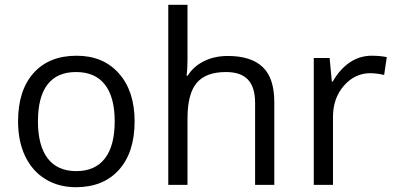

<svg xmlns="http://www.w3.org/2000/svg" viewBox="-20 -780 1666 810"><path d="M547.9 -268.1Q547.9 -137.2 481.9 -63.7Q416 9.8 299.8 9.8Q228 9.8 172.4 -23.9Q116.7 -57.6 86.4 -120.6Q56.2 -183.6 56.2 -268.1Q56.2 -398.9 121.6 -471.9Q187 -544.9 303.2 -544.9Q415.5 -544.9 481.7 -470.2Q547.9 -395.5 547.9 -268.1ZM140.1 -268.1Q140.1 -165.5 181.2 -111.8Q222.2 -58.1 301.8 -58.1Q381.3 -58.1 422.6 -111.6Q463.9 -165 463.9 -268.1Q463.9 -370.1 422.6 -423.1Q381.3 -476.1 300.8 -476.1Q221.2 -476.1 180.7 -423.8Q140.1 -371.6 140.1 -268.1Z M1056.2 0V-346.2Q1056.2 -411.6 1026.4 -443.8Q996.6 -476.1 933.1 -476.1Q848.6 -476.1 809.8 -430.2Q771 -384.3 771 -279.8V0H689.9V-759.8H771V-529.8Q771 -488.3 767.1 -460.9H772Q795.9 -499.5 840.1 -521.7Q884.3 -543.9 940.9 -543.9Q1039.1 -543.9 1088.1 -497.3Q1137.2 -450.7 1137.2 -349.1V0Z M1547.9 -544.9Q1583.5 -544.9 1611.8 -539.1L1600.6 -463.9Q1567.4 -471.2 1542 -471.2Q1477.1 -471.2 1430.9 -418.5Q1384.8 -365.7 1384.8 -287.1V0H1303.7V-535.2H1370.6L1379.9 -436H1383.8Q1413.6 -488.3 1455.6 -516.6Q1497.6 -544.9 1547.9 -544.9Z"/></svg>

Font: f02075841
Style: Regular
Weight: 400
Foundry: Ascender Corporation
Version: Version 1.10